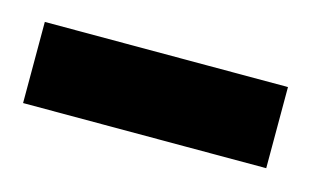

<svg xmlns="http://www.w3.org/2000/svg" viewBox="-32 -603 336 208"><g transform="rotate(15 136.5 -499.5)"><path d="M0 -545.5H90.9V-454.5H0ZM90.9 -545.5H181.8V-454.5H90.9ZM181.8 -545.5H272.7V-454.5H181.8Z"/></g></svg>

Font: Micro 5 Charted
Style: Regular
Weight: 400
Designer: Sarah Cadigan-Fried
Version: Version 1.000; ttfautohint (v1.8.4.7-5d5b)